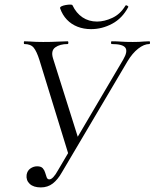

<svg xmlns="http://www.w3.org/2000/svg" viewBox="-20 -805 674 837"><path d="M158 12Q126 12 109.5 -3.5Q93 -19 96 -43Q99 -61 112.5 -70.5Q126 -80 142 -80Q159 -80 166.5 -71.5Q174 -63 177 -52Q180 -41 183.5 -32Q187 -23 195 -23Q203 -23 212.5 -33Q222 -43 233 -63L517 -545Q538 -581 526.5 -597Q515 -613 467 -613Q464 -613 464 -619Q464 -625 467 -625Q489 -625 508.5 -623.5Q528 -622 559 -622Q575 -622 586 -622.5Q597 -623 607 -624Q617 -625 631 -625Q634 -625 634 -619Q634 -613 631 -613Q608 -613 582.5 -593Q557 -573 536 -538L250 -54Q232 -22 210 -5Q188 12 158 12ZM281 -124 152 -543Q140 -581 127 -597Q114 -613 86 -613Q84 -613 84 -619Q84 -625 86 -625Q99 -625 111.5 -624Q124 -623 137.5 -622.5Q151 -622 168 -622Q206 -622 231 -623.5Q256 -625 275 -625Q278 -625 278 -619Q278 -613 275 -613Q241 -613 221 -598.5Q201 -584 211 -551L323 -196ZM377 -678Q345 -678 318 -688.5Q291 -699 271.5 -719.5Q252 -740 242 -769Q241 -774 248 -777.5Q255 -781 266 -783Q277 -785 286 -785Q295 -785 296 -782Q312 -748 339.5 -729.5Q367 -711 403 -711Q435 -711 469.5 -727Q504 -743 526 -779Q528 -784 534.5 -780.5Q541 -777 539 -774Q513 -725 469 -701.5Q425 -678 377 -678Z"/></svg>

Font: Cormorant
Style: Italic
Weight: 400
Italic angle: -10°
Designer: Christian Thalmann (Catharsis Fonts)
Foundry: Catharsis Fonts
Version: Version 4.000